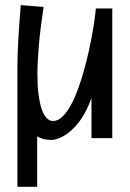

<svg xmlns="http://www.w3.org/2000/svg" viewBox="-20 -535 507 749"><path d="M418 -502V3.9H336.9V-275.9L367.2 -277.8Q359.4 -225.1 347.2 -184.6Q335 -144 320.8 -113.8Q306.6 -83.5 290.8 -62.5Q274.9 -41.5 259.8 -27.8Q224.1 4.9 184.1 11.2Q145.5 11.2 119.4 -6.3Q93.3 -23.9 77.4 -59.1Q61.5 -94.2 54.7 -146.5Q47.9 -198.7 47.9 -268.1Q47.9 -321.3 51.5 -382.6Q55.2 -443.8 61 -515.1L149.9 -507.8Q137.2 -422.4 131.6 -358.4Q126 -294.4 126 -247.1Q126 -201.7 129.9 -170.2Q133.8 -138.7 139.6 -118.4Q145.5 -98.1 152.6 -86.9Q159.7 -75.7 166.5 -70.3Q173.3 -64.9 179 -64Q184.6 -63 187 -63Q205.6 -63 222.7 -79.1Q239.7 -95.2 254.9 -122.1Q270 -148.9 283 -184.1Q295.9 -219.2 306.6 -257.1Q317.4 -294.9 325.9 -333.3Q334.5 -371.6 340.3 -404.8Q346.2 -438 349.6 -463.6Q353 -489.3 354 -502ZM47.9 193.8V-267.1L125 -252.9V193.8Z"/></svg>

Font: Englebert
Style: Regular
Weight: 400
Designer: Astigmatic (AOETI)
Foundry: Astigmatic (AOETI)
Version: Version 1.000